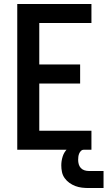

<svg xmlns="http://www.w3.org/2000/svg" viewBox="-20 -755 542 968"><path d="M67 0V-735H441V-639H178V-430H384V-334H178V-96H441V0ZM427 193Q410 193 393 191Q376 189 360 183Q344 177 330 167Q316 157 306 143Q296 129 292.5 112.5Q289 96 289 79Q289 56 296 34Q303 12 319 -4Q335 -20 357 -26.5Q379 -33 402 -33V0Q394 0 388 6Q382 12 379 19.5Q376 27 375 35Q374 43 374 51Q374 62 377 73Q380 84 387.5 92Q395 100 405.5 103.5Q416 107 427 107H502V193Z"/></svg>

Font: Zed Mono
Style: Bold
Weight: 700
Monospace: yes
Designer: Belleve Invis
Foundry: Belleve Invis
Version: Version 1.0.0; ttfautohint (v1.8.4)